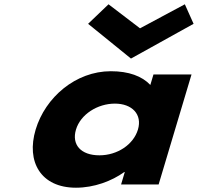

<svg xmlns="http://www.w3.org/2000/svg" viewBox="-20 -860 922 895"><path d="M882.4 -749 841.6 -840 632.7 -728 485.9 -840 390.7 -749 590.5 -587ZM146.2 -256C191.1 -406 332.5 -528 496.6 -528C580.1 -528 642.2 -505 680.8 -464L695.4 -513H872.8L719.4 0H544.4L561.7 -58H559.3C500.8 -16 418.9 15 334.2 15C170.1 15 101.3 -106 146.2 -256ZM334.2 -256C313.2 -186 356.4 -136 443.5 -136C527 -136 602 -186 623 -256C644.2 -327 595.4 -377 515.6 -377C434.5 -377 355.4 -327 334.2 -256Z"/></svg>

Font: Hussar
Style: BdSuprExtOblThree
Weight: 700
Foundry: Cannot Into Space Fonts
Version: Version 2.00